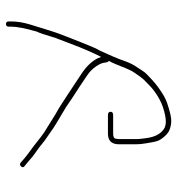

<svg xmlns="http://www.w3.org/2000/svg" viewBox="4 -470 580 627"><g transform="rotate(-90 293.5 -156.0)"><path d="M408.8 -90C404.6 -82.7 400.8 -74.8 397.5 -66.5C394.2 -58.2 389.9 -47.6 384.7 -34.9C379.5 -22.2 374.6 -12.7 370 -6.5C365.8 -0.8 362.1 4.7 358.7 10C354.6 15.3 350.8 20 347.5 24C343.3 28 337.9 33.3 331.2 40C317.4 53.8 301 65.8 281.9 76C273.1 80.7 264.6 84.3 256.2 87C247.9 89.7 239.8 91.8 231.9 93.5C224 95.2 216.7 96 210 96C203.3 96 196.7 94.7 190 92C170.6 81 160 60.7 156.3 31L154.3 15C153.6 9.7 153.3 4.3 153.3 -1V-57C153.3 -61 153.9 -65.2 155.1 -69.5C156.4 -73.8 161.8 -76 171.3 -76H231.3C238.8 -76 242.5 -78.8 242.5 -84.5C242.5 -90.2 238.8 -93 231.3 -93H171.3C147.9 -93 136.3 -81 136.3 -57V-1C136.3 8.8 137.4 20.3 139.8 33.5L142.8 50.5C143.8 56.2 145.1 61.8 146.8 67.5C148.4 73.2 152.4 80 158.8 88C165.1 96 172.1 102.2 179.8 106.5C189 110.8 199.6 113.3 211.3 113.8C223 114.3 243.2 109.7 271.8 100C285.5 95.4 302.2 85.9 321.9 71.5C331.5 64.5 339.8 57.7 346.9 51C354 44.3 359.8 38.8 364.4 34.5C369 30.2 373.1 25 376.9 19C380.6 13 385.7 5.3 392 -4.2C398.3 -13.6 404.6 -27.6 411 -46.1C415.8 -60.1 425.9 -84.1 441.5 -118C446.8 -126.7 452.2 -137.8 457.5 -151.5C462.8 -165.2 467.5 -176.7 471.5 -186C475.5 -195.3 479.5 -205.5 483.5 -216.5C487.5 -227.5 491.2 -237 494.5 -245C499.9 -257.9 510.9 -292 527.5 -347.2C534.2 -369.4 537.5 -390 537.5 -409V-417C537.5 -423 534.7 -426 529 -426C523.3 -426 520.5 -423 520.5 -417V-409C520.5 -391 515.2 -363.3 504.5 -326C500.3 -317.6 494.5 -300.6 487 -275C484.7 -267 481.8 -259 478.5 -251C475.2 -243 470.3 -230.2 463.8 -212.6C457.3 -195 450.1 -177 442 -158.5C436.3 -145.5 432 -136 429 -130L421.5 -115C420.2 -118.3 418.8 -122 417.5 -126C408 -144.9 392 -162.1 369.4 -177.5C358.1 -185.2 347.1 -192.5 336.3 -199.5C325.4 -206.5 314.6 -213.7 303.8 -221L270 -243C259.2 -250.3 247.5 -257.3 235 -264C205 -282.8 183.9 -295.6 173.5 -302.3C166.3 -307.2 151.7 -318.4 129.8 -336C124.8 -340 119.8 -343.7 114.8 -347C109.8 -350.3 101.9 -356.3 91.3 -365L76.3 -378C71.6 -381.3 67.4 -380.8 63.8 -376.5C60.1 -372.2 60.6 -368.3 65.3 -365L81.3 -352C91.3 -342.7 101.1 -334.8 110.7 -328.4C120.4 -322 129.2 -315.4 137.3 -308.5C143.9 -302.8 151.8 -297 160.8 -291C169.8 -285 178.6 -278.5 188.8 -271.5C199.6 -264.5 211 -257.5 223.1 -250.5C235.2 -243.5 246.7 -236.7 257.5 -230L290 -208C301.7 -200.7 312.7 -193.5 323.1 -186.5C333.5 -179.5 346.5 -170.8 361.9 -160.5C377.3 -150.2 389.4 -136.5 398.1 -119.5C401 -113.8 402.8 -107.9 403.3 -101.7C403.8 -95.6 405.6 -91.7 408.8 -90Z"/></g></svg>

Font: Proton
Style: BkExt
Weight: 500
Version: Version 1.017